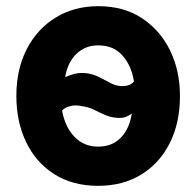

<svg xmlns="http://www.w3.org/2000/svg" viewBox="-20 -572 635 622"><path d="M563 -261Q563 -343 531 -408.5Q499 -474 440 -513Q381 -552 298 -552Q221 -552 161 -515.5Q101 -479 67 -413.5Q33 -348 33 -261Q33 -178 64.5 -112Q96 -46 155.5 -8Q215 30 298 30Q378 30 437.5 -6.5Q497 -43 530 -108.5Q563 -174 563 -261ZM246 -228Q268 -225 286.5 -215.5Q305 -206 324.5 -198Q344 -190 368 -190Q381 -190 390.5 -194.5Q400 -199 407 -204Q399 -154 371 -125.5Q343 -97 298 -97Q252 -97 221.5 -128.5Q191 -160 181 -214Q189 -223 206.5 -228Q224 -233 246 -228ZM376 -293Q357 -293 339 -302.5Q321 -312 301.5 -322Q282 -332 259 -335Q237 -337 220.5 -332.5Q204 -328 191 -322Q199 -370 227.5 -397.5Q256 -425 298 -425Q348 -425 377 -392Q406 -359 414 -308Q401 -293 376 -293Z"/></svg>

Font: Repo Bold
Style: Bold
Weight: 700
Designer: Stefan Peev
Foundry: Context Ltd
Version: Version 1.502